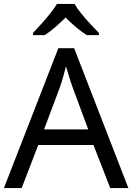

<svg xmlns="http://www.w3.org/2000/svg" viewBox="-20 -964 679 984"><path d="M545 0 459 -221H176L91 0H0L279 -717H360L638 0ZM352 -517Q349 -525 342 -546Q335 -567 328.5 -589.5Q322 -612 318 -624Q313 -604 307.5 -583.5Q302 -563 296.5 -546Q291 -529 287 -517L206 -301H432ZM362 -944Q374 -922 396.5 -894.5Q419 -867 443.5 -840.5Q468 -814 487 -795V-784H425Q399 -800 371 -823.5Q343 -847 316 -874Q289 -847 262 -824Q235 -801 209 -784H149V-795Q168 -815 191.5 -841Q215 -867 237 -894.5Q259 -922 272 -944Z"/></svg>

Font: Noto Sans Oriya
Style: Regular
Weight: 400
Designer: Amélie Bonet and Sol Matas
Foundry: Google LLC
Version: Version 2.006